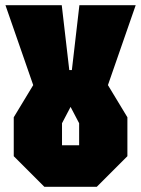

<svg xmlns="http://www.w3.org/2000/svg" viewBox="-20 -720 544 740"><path d="M151 0 33 -118V-268L108 -392L1 -700H218L247 -450H257L286 -700H503L396 -392L471 -268V-118L353 0ZM219 -160H285V-245L252 -308L219 -245Z"/></svg>

Font: Tektur Condensed ExtraBold
Style: Regular
Weight: 800
Width: 3
Designer: Adam Jagosz
Foundry: Adam Jagosz
Version: Version 1.005;gftools[0.9.30]